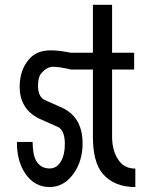

<svg xmlns="http://www.w3.org/2000/svg" viewBox="-20 -752 626 782"><path d="M48.8 -173.8H112.8Q113.3 -121.6 127 -97.7Q145 -65.9 182.1 -65.9Q213.4 -65.9 230.5 -99.1Q244.1 -124 244.1 -166Q244.1 -220.7 215.8 -234.9L133.8 -271.5Q60.1 -312 60.1 -398.4Q60.1 -468.8 100.6 -513.2Q131.3 -546.9 186 -546.9Q221.7 -546.9 268.6 -537.1H358.4V-732.4H436.5V-537.1H526.4V-468.8H436.5V-195.8Q436.5 -133.8 466.3 -95.2Q489.3 -65.4 531.2 -65.4V9.8Q444.3 9.8 397.9 -44.9Q358.4 -91.8 358.4 -195.8V-468.8H268.6Q222.7 -480 196.3 -480Q171.9 -480 149.4 -455.1Q134.8 -439 134.8 -402.8Q134.8 -358.4 162.1 -344.7L232.4 -313.5Q316.4 -274.9 316.4 -167.5Q316.4 -95.2 278.3 -43Q239.7 9.8 181.6 9.8Q121.6 9.8 84.5 -43Q48.8 -93.3 48.8 -173.8Z"/></svg>

Font: Consola Mono
Style: Book
Weight: 400
Monospace: yes
Designer: Wojciech Kalinowski "wmk69" (wmk69@o2.pl)
Foundry: Wojciech Kalinowski "wmk69" (wmk69@o2.pl)
Version: Version 2.1.0